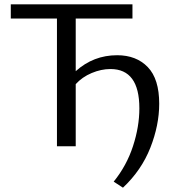

<svg xmlns="http://www.w3.org/2000/svg" viewBox="-20 -678 846 890"><path d="M523 -422Q612 -422 665 -367Q718 -312 718 -197Q718 -98 677 6.5Q636 111 550 192L507 164Q567 90 596.5 -0.5Q626 -91 626 -176Q626 -358 492 -358Q449 -358 405 -339.5Q361 -321 331 -288V0H244V-592H30V-658H594V-592H331V-348Q413 -422 523 -422Z"/></svg>

Font: EauTest Medium
Style: Regular
Weight: 500
Designer: Christian Thalmann (Catharsis Fonts)
Version: Version 0.001;PS 000.001;hotconv 1.0.88;makeotf.lib2.5.64775